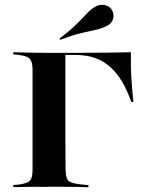

<svg xmlns="http://www.w3.org/2000/svg" viewBox="-20 -792 616 812"><path d="M117.7 -201.6V-492.7Q117.7 -518.5 112.9 -531.5Q108.1 -544.4 96 -550.4Q83.9 -556.5 59.7 -559.7L36.3 -562.1V-571Q51.6 -571 73.4 -570.2Q95.2 -569.4 121.4 -569Q147.6 -568.5 175.8 -568.5H187.9H303.2Q383.9 -568.5 438.3 -569.4Q492.7 -570.2 533.9 -571Q532.3 -522.6 535.1 -469.8Q537.9 -416.9 544.4 -360.5H535.5Q517.7 -410.5 495.6 -447.6Q473.4 -484.7 445.2 -509.7Q416.9 -534.7 380.6 -547.2Q344.4 -559.7 298.4 -559.7H256.5V-201.6ZM175.8 -1.6Q147.6 -2.4 121.4 -2Q95.2 -1.6 73.4 -1.2Q51.6 -0.8 36.3 -0.8V-9.7L59.7 -11.3Q83.9 -15.3 96.4 -21Q108.9 -26.6 113.3 -39.5Q117.7 -52.4 117.7 -78.2V-201.6H256.5L257.3 -78.2Q257.3 -41.1 268.1 -29Q279 -16.9 316.1 -12.9L354 -8.9V0Q337.1 -0.8 312.9 -1.2Q288.7 -1.6 259.7 -2Q230.6 -2.4 197.6 -2.4H190.3ZM234.7 -623.4 231.5 -629Q266.1 -654.8 289.1 -676.2Q312.1 -697.6 327.4 -714.1Q342.7 -730.6 356 -743.5Q369.4 -756.5 386.3 -765.3Q404 -775 425 -770.2Q446 -765.3 454.8 -746.8Q463.7 -729 457.7 -710.5Q451.6 -691.9 431.5 -682.3Q408.9 -671 384.3 -665.7Q359.7 -660.5 324.6 -652.4Q289.5 -644.4 234.7 -623.4Z"/></svg>

Font: Playfair 144pt SemiExpanded ExtraBold
Style: Regular
Weight: 800
Width: 6
Designer: Claus Eggers Sørensen
Foundry: Claus Eggers Sørensen
Version: Version 2.203